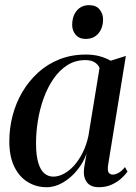

<svg xmlns="http://www.w3.org/2000/svg" viewBox="-20 -732 541 762"><path d="M409 -77Q406 -55.5 411.2 -47.2Q416.5 -39 428 -39Q437.5 -39 450.8 -46.2Q464 -53.5 476 -69L486 -51Q477.5 -38.5 461.5 -24Q445.5 -9.5 423 0.8Q400.5 11 372.5 11Q338 11 323.5 -10.5Q309 -32 314 -66.5L323.5 -122.5Q311 -87 286.5 -56.8Q262 -26.5 230.2 -7.8Q198.5 11 165 11Q123.5 11 89.8 -9.8Q56 -30.5 36.5 -71Q17 -111.5 17 -171Q17 -223 30 -273Q43 -323 68.5 -366.5Q94 -410 131 -443.8Q168 -477.5 215.8 -496.5Q263.5 -515.5 321 -515.5Q350.5 -515.5 374.8 -509Q399 -502.5 419.5 -491L479.5 -510ZM375 -462Q370 -475.5 356 -484.5Q342 -493.5 319 -493.5Q279 -493.5 247.5 -473.5Q216 -453.5 192.5 -419.5Q169 -385.5 153.5 -342.8Q138 -300 130.5 -253.8Q123 -207.5 123 -164Q123 -115.5 131.8 -86.2Q140.5 -57 156 -44Q171.5 -31 191.5 -31Q212 -31 233.2 -42.2Q254.5 -53.5 273.8 -74.8Q293 -96 307.8 -125.5Q322.5 -155 330.5 -190.5ZM320 -577.5Q294.5 -577.5 280.5 -594Q266.5 -610.5 266.5 -632.5Q266.5 -668 284.8 -689.8Q303 -711.5 333.5 -711.5Q361.5 -711.5 375.2 -694.5Q389 -677.5 389 -655.5Q389 -621 370.5 -599.2Q352 -577.5 320 -577.5Z"/></svg>

Font: Merriweather 144pt
Style: Italic
Weight: 400
Italic angle: -7.8°
Version: Version 2.101